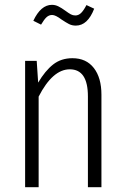

<svg xmlns="http://www.w3.org/2000/svg" viewBox="-20 -775 520 795"><path d="M400 -383V0H344V-376Q344 -488 269 -488Q198 -488 140 -375V0H84V-523H132L138 -433Q167 -482 200 -508Q233 -534 280 -534Q337 -534 368.5 -493.5Q400 -453 400 -383ZM235 -694Q210 -713 196 -713Q183 -713 173 -704Q163 -695 150 -673L118 -689Q149 -755 195 -755Q209 -755 222 -748.5Q235 -742 250 -731Q265 -720 273.5 -715.5Q282 -711 292 -711Q305 -711 315.5 -721Q326 -731 338 -754L370 -739Q343 -669 294 -669Q278 -669 265.5 -675.5Q253 -682 235 -694Z"/></svg>

Font: Fira Sans Extra Condensed Light
Style: Regular
Weight: 300
Width: 1
Designer: Carrois Corporate & Edenspiekermann AG
Foundry: Carrois Corporate GbR & Edenspiekermann AG
Version: Version 4.203